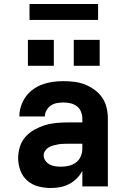

<svg xmlns="http://www.w3.org/2000/svg" viewBox="-20 -935 640 963"><path d="M235 8Q203 8 172 0Q141 -8 117 -29Q93 -50 82 -80.5Q71 -111 71 -142Q71 -171 80 -199.5Q89 -228 108.5 -249.5Q128 -271 153.5 -285Q179 -299 207 -307.5Q235 -316 264 -318.5Q293 -321 322 -321H393V-341Q393 -358 386 -375Q379 -392 365 -402.5Q351 -413 333.5 -417Q316 -421 298 -421Q282 -421 265.5 -418Q249 -415 235.5 -406Q222 -397 213.5 -382Q205 -367 205 -351H77Q77 -377 85.5 -403Q94 -429 109.5 -450.5Q125 -472 147 -487.5Q169 -503 194 -512Q219 -521 245.5 -524.5Q272 -528 298 -528Q326 -528 353.5 -524.5Q381 -521 406.5 -511Q432 -501 454.5 -484.5Q477 -468 492.5 -445.5Q508 -423 514.5 -395.5Q521 -368 521 -341V0H393V-78Q382 -57 365 -40Q348 -23 327 -12Q306 -1 282.5 3.5Q259 8 235 8ZM286 -99Q306 -99 325.5 -103.5Q345 -108 361 -120Q377 -132 385 -150.5Q393 -169 393 -189V-214H322Q310 -214 297 -213.5Q284 -213 272 -211Q260 -209 247.5 -205.5Q235 -202 224.5 -196Q214 -190 206.5 -179Q199 -168 199 -156Q199 -141 208 -128.5Q217 -116 230 -109.5Q243 -103 257.5 -101Q272 -99 286 -99ZM350 -605V-735H480V-605ZM120 -605V-735H250V-605ZM128 -835V-915H472V-835Z"/></svg>

Font: Iosevka SS04 XBd Ex
Style: Regular
Weight: 800
Width: 7
Monospace: yes
Designer: Belleve Invis
Foundry: Belleve Invis
Version: Version 19.0.0; ttfautohint (v1.8.4)